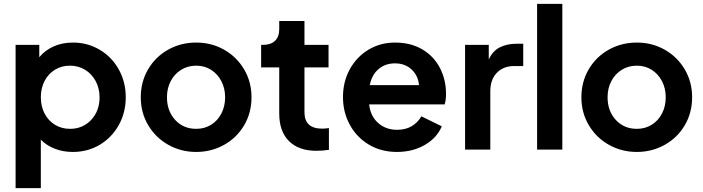

<svg xmlns="http://www.w3.org/2000/svg" viewBox="-20 -777 3652 997"><path d="M61 -544H184V-480Q214 -516 258.5 -536Q303 -556 359 -556Q435 -556 498 -518.5Q561 -481 597 -416Q633 -351 633 -272Q633 -193 597 -128Q561 -63 498.5 -25.5Q436 12 358 12Q308 12 265 -4.5Q222 -21 192 -52V200H61ZM343 -108Q410 -108 453.5 -154.5Q497 -201 497 -272Q497 -318 477 -355.5Q457 -393 422 -414.5Q387 -436 343 -436Q300 -436 265.5 -415Q231 -394 211.5 -356.5Q192 -319 192 -272Q192 -225 211.5 -187.5Q231 -150 265.5 -129Q300 -108 343 -108Z M711 -272Q711 -352 749 -417Q787 -482 853 -519Q919 -556 999 -556Q1078 -556 1143.5 -519Q1209 -482 1247.5 -417Q1286 -352 1286 -272Q1286 -191 1247.5 -126Q1209 -61 1143 -24.5Q1077 12 999 12Q920 12 854 -25Q788 -62 749.5 -127Q711 -192 711 -272ZM999 -108Q1042 -108 1076 -129Q1110 -150 1129.5 -187.5Q1149 -225 1149 -272Q1149 -318 1129.5 -355.5Q1110 -393 1076 -414.5Q1042 -436 999 -436Q955 -436 920.5 -414.5Q886 -393 866.5 -356Q847 -319 847 -272Q847 -201 889.5 -154.5Q932 -108 999 -108Z M1430 -187V-427H1336V-544H1346Q1386 -544 1408 -565Q1430 -586 1430 -626V-668H1561V-544H1686V-427H1561V-194Q1561 -109 1653 -109Q1669 -109 1688 -112V1Q1656 6 1623 6Q1531 6 1480.5 -44.5Q1430 -95 1430 -187Z M1761 -273Q1761 -353 1796.5 -417.5Q1832 -482 1893.5 -519Q1955 -556 2031 -556Q2113 -556 2173 -520.5Q2233 -485 2264.5 -424Q2296 -363 2296 -290Q2296 -256 2289 -235H1897Q1903 -175 1943 -139Q1983 -103 2042 -103Q2086 -103 2117.5 -121.5Q2149 -140 2168 -173L2274 -121Q2249 -61 2186 -24.5Q2123 12 2041 12Q1959 12 1895.5 -26Q1832 -64 1796.5 -129Q1761 -194 1761 -273ZM2156 -335Q2151 -385 2117 -416.5Q2083 -448 2031 -448Q1981 -448 1946 -418.5Q1911 -389 1900 -335Z M2395 -544H2518V-468Q2538 -512 2575 -531Q2612 -550 2665 -550H2697V-434H2650Q2594 -434 2560 -399Q2526 -364 2526 -303V0H2395Z M2769 -757H2900V0H2769Z M2999 -272Q2999 -352 3037 -417Q3075 -482 3141 -519Q3207 -556 3287 -556Q3366 -556 3431.5 -519Q3497 -482 3535.5 -417Q3574 -352 3574 -272Q3574 -191 3535.5 -126Q3497 -61 3431 -24.5Q3365 12 3287 12Q3208 12 3142 -25Q3076 -62 3037.5 -127Q2999 -192 2999 -272ZM3287 -108Q3330 -108 3364 -129Q3398 -150 3417.5 -187.5Q3437 -225 3437 -272Q3437 -318 3417.5 -355.5Q3398 -393 3364 -414.5Q3330 -436 3287 -436Q3243 -436 3208.5 -414.5Q3174 -393 3154.5 -356Q3135 -319 3135 -272Q3135 -201 3177.5 -154.5Q3220 -108 3287 -108Z"/></svg>

Font: Evergrow Sans
Style: Bold
Weight: 700
Foundry: 10Web
Version: Version 1.000